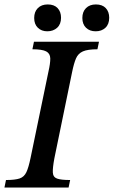

<svg xmlns="http://www.w3.org/2000/svg" viewBox="-35 -845 512 865"><path d="M274 0H-15L-8 -34Q33 -34 53.5 -41Q74 -48 84 -69.5Q94 -91 103 -135L183 -521Q192 -560 191.5 -582Q191 -604 173 -613.5Q155 -623 111 -623L118 -657H411L404 -623Q360 -623 338.5 -613.5Q317 -604 307.5 -582Q298 -560 290 -521L210 -132Q202 -89 203 -68Q204 -47 222 -40.5Q240 -34 281 -34ZM396 -704Q369 -704 352.5 -720Q336 -736 336 -764Q336 -792 352.5 -808.5Q369 -825 397 -825Q426 -825 441.5 -808.5Q457 -792 457 -765Q457 -736 440 -720Q423 -704 396 -704ZM178 -704Q152 -704 135.5 -720Q119 -736 119 -764Q119 -792 135.5 -808.5Q152 -825 180 -825Q209 -825 224.5 -808.5Q240 -792 240 -765Q240 -736 222.5 -720Q205 -704 178 -704Z"/></svg>

Font: STIX Two Text Medium
Style: Italic
Weight: 500
Italic angle: -12°
Designer: Ross Mills, John Hudson & Paul Hanslow, Tiro Typeworks Ltd; with prior portions MicroPress Inc. and Coen Hoffman, Elsevi
Foundry: Tiro Typeworks Ltd
Version: Version 2.13 b171